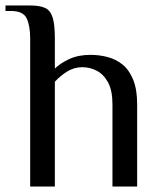

<svg xmlns="http://www.w3.org/2000/svg" viewBox="-38 -680 587 700"><path d="M72 0V-540Q72 -585 59.5 -612.5Q47 -640 2 -640H-18V-660H72Q107 -660 126.5 -651Q146 -642 154 -616Q162 -590 162 -540V-430Q181 -449 214 -464.5Q247 -480 292 -480Q324 -480 354.5 -472Q385 -464 409 -444.5Q433 -425 447.5 -389.5Q462 -354 462 -300V0H372V-300Q372 -350 356 -379.5Q340 -409 315 -422Q290 -435 262 -435Q232 -435 206.5 -419Q181 -403 162 -382V0Z"/></svg>

Font: El Messiri
Style: Regular
Weight: 400
Designer: Mohamed Gaber
Foundry: Kief Type Foundry
Version: Version 2.020